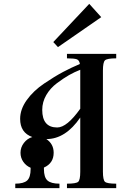

<svg xmlns="http://www.w3.org/2000/svg" viewBox="-20 -981 686 1001"><path d="M445.3 -960.9 257.8 -761.7 282.2 -735.4 507.8 -891.6ZM516.6 -85.9V-613.3C516.6 -641.9 520.2 -659.7 527.3 -666.5C534.5 -673.3 554 -676.8 585.9 -676.8V-700.2H329.1V-676.8C354.5 -676.8 371.6 -675.1 380.4 -671.9C389.2 -668.6 394.5 -660.5 396.5 -647.5C367.2 -635.1 338.1 -621.3 309.1 -606C280.1 -590.7 247.1 -570.5 210 -545.4C172.9 -520.3 142.7 -491.7 119.6 -459.5C96.5 -427.2 85 -394.5 85 -361.3C85 -313.2 106.1 -281.6 148.4 -266.6C130.9 -261.4 116.2 -251.1 104.5 -235.8C92.8 -220.5 86.9 -203.5 86.9 -184.6C86.9 -167 91.8 -151.2 101.6 -137.2C111.3 -123.2 124 -113 139.6 -106.4V-99.6C139.6 -71 133.6 -51.1 121.6 -40C109.5 -29 88.9 -23.4 59.6 -23.4V0H290V-23.4C260.7 -23.4 239.9 -29 227.5 -40C215.2 -51.1 209 -71 209 -99.6V-107.4C242.8 -122.4 259.8 -148.1 259.8 -184.6C259.8 -215.2 247.1 -238.9 221.7 -255.9C288.1 -255.9 347 -293.3 398.4 -368.2V-85.9C398.4 -57.3 394.9 -39.7 387.7 -33.2C380.5 -26.7 361 -23.4 329.1 -23.4V0H585.9V-23.4C554 -23.4 534.5 -26.7 527.3 -33.2C520.2 -39.7 516.6 -57.3 516.6 -85.9ZM398.4 -414.1C352.2 -349 312.2 -316.4 278.3 -316.4C226.2 -316.4 200.2 -347 200.2 -408.2C200.2 -435.5 207.2 -461.3 221.2 -485.4C235.2 -509.4 253.7 -530.1 276.9 -547.4C300 -564.6 321 -578.6 339.8 -589.4C358.7 -600.1 378.3 -609.4 398.4 -617.2V-613.3Z"/></svg>

Font: TriodPostnaja
Style: Medium
Weight: 500
Version: 20110805; ttfautohint (v0.96) -l 8 -r 50 -G 200 -x 14 -w "G"